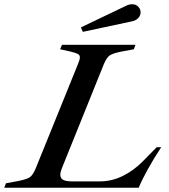

<svg xmlns="http://www.w3.org/2000/svg" viewBox="-74 -884 797 904"><path d="M-46 -21 13 -32Q53 -40 67 -50Q81 -60 94 -91L293 -582Q302 -603 302 -614Q302 -625 292.5 -630Q283 -635 259 -641L209 -652L218 -673H564L556 -652L497 -641Q457 -633 442.5 -623Q428 -613 415 -582L217 -91Q210 -74 210 -61Q210 -45 223 -37.5Q236 -30 265 -30H396Q452 -30 503 -55Q554 -80 597 -123L664 -191H685Q611 -77 579 0H-54ZM307 -755 518 -856Q533 -864 548 -864Q555 -864 559 -863Q572 -859 580 -849Q588 -839 588 -826Q588 -811 577 -799Q566 -787 545 -783L316 -734Z"/></svg>

Font: Ibarra Real Nova
Style: Italic
Weight: 400
Italic angle: -22°
Designer: Jose Maria Ribagorda & Octavio Pardo
Foundry: Octavio Pardo
Version: Version 1.014